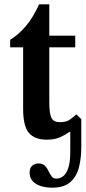

<svg xmlns="http://www.w3.org/2000/svg" viewBox="-20 -633 400 888"><path d="M221 235Q175 235 146 217Q117 199 117 165Q117 143 129.5 133Q142 123 158 123Q178 123 188 133.5Q198 144 204.5 158Q211 172 218.5 182.5Q226 193 241 193Q257 193 271.5 182.5Q286 172 295.5 145Q305 118 305 68V-23H301Q282 -9 257.5 2Q233 13 196 13Q141 13 114 -18Q87 -49 87 -129V-414H27V-449Q66 -473 99 -511.5Q132 -550 161 -613H208V-468H328V-414H208V-161Q208 -107 218 -87.5Q228 -68 257 -68Q284 -68 299.5 -77.5Q315 -87 333 -104L356 -82V48Q356 97 345.5 139.5Q335 182 306 208.5Q277 235 221 235Z"/></svg>

Font: STIX Two Text SemiBold
Style: Regular
Weight: 600
Designer: Ross Mills, John Hudson & Paul Hanslow, Tiro Typeworks Ltd; with prior portions MicroPress Inc., and Coen Hoffman.
Foundry: Tiro Typeworks Ltd
Version: Version 2.13 b171